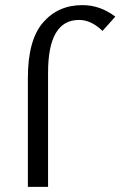

<svg xmlns="http://www.w3.org/2000/svg" viewBox="-20 -731 471 751"><path d="M89 0V-426Q89 -574 148 -642.5Q207 -711 302 -711Q372 -711 431 -666L381 -610Q337 -653 289 -653Q168 -653 168 -447V0Z"/></svg>

Font: EauTest Medium
Style: Regular
Weight: 500
Designer: Christian Thalmann (Catharsis Fonts)
Version: Version 0.001;PS 000.001;hotconv 1.0.88;makeotf.lib2.5.64775